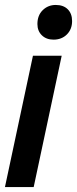

<svg xmlns="http://www.w3.org/2000/svg" viewBox="-32 -755 311 775"><path d="M184 -595Q155 -595 137 -612.5Q119 -630 119 -658Q119 -693 140.5 -714Q162 -735 193 -735Q224 -735 241.5 -717.5Q259 -700 259 -670Q259 -637 238 -616Q217 -595 184 -595ZM-12 0 101 -530H217L104 0Z"/></svg>

Font: Radio Canada Big Medium
Style: Italic
Weight: 500
Italic angle: -12°
Designer: Étienne Aubert Bonn
Foundry: Coppers and Brasses
Version: Version 1.001